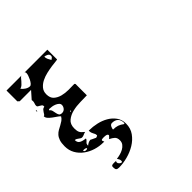

<svg xmlns="http://www.w3.org/2000/svg" viewBox="-254 -1047 1509 1509"><g transform="rotate(-45 500.0 -293.0)"><path d="M273 -140Q312 -140 354.5 -130.5Q397 -121 432.5 -100.5Q468 -80 491 -48Q514 -16 514 28Q514 80 486.5 118.5Q459 157 417 182.5Q375 208 325.5 221Q276 234 231 234Q214 234 206.5 227.5Q199 221 199 203L200 187Q207 180 216 179.5Q225 179 233 179L253 180Q248 182 247 185.5Q246 189 246 194Q246 202 255.5 211Q265 220 273 220Q279 220 280 215Q281 210 281 207Q281 197 277 190Q273 183 267 173Q285 171 306 165.5Q327 160 345 150Q363 140 375 124.5Q387 109 387 87Q387 59 372.5 45.5Q358 32 333 20Q336 18 343.5 10.5Q351 3 353 0Q354 -1 354 -3Q354 -10 348.5 -13.5Q343 -17 335 -18.5Q327 -20 319 -20Q311 -20 306 -20Q301 -20 293.5 -18.5Q286 -17 286 -10Q286 -8 287 -7Q287 -5 289.5 0Q292 5 293 7H283Q239 7 197 -6Q155 -19 121 -44Q87 -69 66.5 -105Q46 -141 46 -187Q46 -224 54 -247.5Q62 -271 75.5 -286Q89 -301 105.5 -310Q122 -319 138 -327.5Q154 -336 168.5 -346Q183 -356 193 -373Q186 -382 170 -392.5Q154 -403 138 -415Q122 -427 109.5 -440.5Q97 -454 97 -470Q104 -470 109 -477.5Q114 -485 119.5 -494Q125 -503 132.5 -511Q140 -519 153 -520Q154 -522 154 -527Q154 -536 147.5 -541Q141 -546 133.5 -550Q126 -554 119.5 -558Q113 -562 113 -570Q113 -580 115 -585.5Q117 -591 118.5 -596Q120 -601 121 -607.5Q122 -614 120 -627L173 -687H47L33 -700V-820H200Q193 -820 185 -810.5Q177 -801 167.5 -789.5Q158 -778 146 -767Q134 -756 120 -753Q130 -738 149.5 -725.5Q169 -713 187 -713Q197 -713 206.5 -724.5Q216 -736 223.5 -751Q231 -766 236 -781Q241 -796 241 -803Q241 -807 240.5 -812.5Q240 -818 233 -820H487V-713Q487 -710 468 -708.5Q449 -707 421 -703Q393 -699 360 -691.5Q327 -684 299 -670Q271 -656 252 -633.5Q233 -611 233 -578Q233 -537 256 -516.5Q279 -496 312 -487.5Q345 -479 382 -479Q419 -479 447 -480L453 -473V-347Q423 -346 379.5 -345.5Q336 -345 296 -335.5Q256 -326 227.5 -302.5Q199 -279 199 -233Q199 -204 206.5 -188.5Q214 -173 240 -153Q229 -151 216.5 -145Q204 -139 193 -139Q186 -139 179.5 -143Q173 -147 166.5 -152Q160 -157 153 -161Q146 -165 137 -165Q137 -137 157 -126Q177 -115 207 -113V-107Q199 -95 189.5 -87.5Q180 -80 180 -63V-60Q188 -67 200 -73.5Q212 -80 224 -80H227Q228 -79 233.5 -76Q239 -73 246 -70Q253 -67 259 -64Q265 -61 267 -60H273Q276 -61 281 -63.5Q286 -66 287 -67V-70Q287 -80 284 -86.5Q281 -93 277 -100Q273 -107 270 -116Q267 -125 267 -140ZM474 -767Q474 -782 459 -790Q444 -798 431 -798Q431 -782 437.5 -768Q444 -754 453 -740Q463 -746 468.5 -751.5Q474 -757 474 -767ZM87 -533Q84 -532 84 -540Q84 -548 87 -547Q90 -545 90 -540Q90 -535 87 -533ZM167 -480Q162 -478 160 -473Q173 -464 176.5 -449Q180 -434 182.5 -420Q185 -406 191.5 -396Q198 -386 217 -386Q237 -386 249 -400.5Q261 -415 261 -432Q261 -445 251 -454Q241 -463 227 -469Q213 -475 197.5 -477.5Q182 -480 170 -480ZM280 -353Q279 -354 277 -354Q274 -354 273 -353Q268 -351 267 -347Q268 -346 270 -346Q273 -346 273 -347Q279 -349 280 -353ZM160 -53Q153 -60 143 -61Q133 -62 125 -62Q125 -46 143 -46Q148 -46 153 -46.5Q158 -47 160 -53ZM507 13Q507 -20 489 -37Q471 -54 439 -54Q424 -54 416 -38.5Q408 -23 408 -11Q437 -11 457.5 -4Q478 3 500 20Q507 20 507 13Z"/></g></svg>

Font: Genkaimincho
Style: Regular
Weight: 800
Designer: Dr. Ken Lunde (project architect, glyph set definition & overall production); Masataka HATTORI \u670D \u90E8 \u6B63 \u8C
Foundry: Adobe Systems Incorporated
Version: Version 1.00